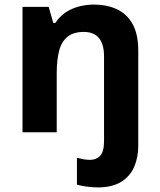

<svg xmlns="http://www.w3.org/2000/svg" viewBox="-20 -576 697 836"><path d="M405 240Q382 240 357 236.5Q332 233 315 228V111Q330 115 343.5 117.5Q357 120 373 120Q398 120 415.5 103Q433 86 433 37V-330Q433 -383 411 -410Q389 -437 345 -437Q300 -437 274 -416Q248 -395 237.5 -355Q227 -315 227 -257V0H78V-546H192L212 -476H221Q239 -504 265 -521.5Q291 -539 323 -547.5Q355 -556 388 -556Q447 -556 490.5 -535Q534 -514 558 -470Q582 -426 582 -356V59Q582 109 564.5 150Q547 191 508 215.5Q469 240 405 240Z"/></svg>

Font: Noto Sans Telugu
Style: Regular
Weight: 400
Designer: Jelle Bosma - Monotype Design Team
Foundry: Monotype Imaging Inc.
Version: Version 2.003